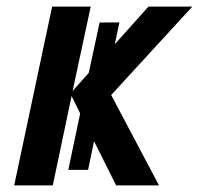

<svg xmlns="http://www.w3.org/2000/svg" viewBox="-20 -562 603 582"><path d="M23 0H140L197 -271L223 -218L187 -47H247L265 -134L332 0H462L317 -274L563 -542H430L328 -428L342 -494H282L249 -341L200 -286L255 -542H138Z"/></svg>

Font: Noto Sans SemiCondensed SemiBold
Style: Italic
Weight: 600
Width: 4
Italic angle: -12°
Designer: Monotype Design Team
Foundry: Monotype Imaging Inc.
Version: Version 2.013